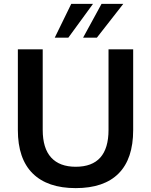

<svg xmlns="http://www.w3.org/2000/svg" viewBox="-20 -959 778 989"><path d="M370 10Q225 10 148.5 -65.5Q72 -141 72 -289V-705H200V-290Q200 -195 243.5 -147.5Q287 -100 370 -100Q539 -100 539 -290V-705H666V-289Q666 -141 591 -65.5Q516 10 370 10ZM262 -765 347 -939H459L332 -765ZM408 -765 503 -939H615L479 -765Z"/></svg>

Font: Nunito Sans
Style: Bold
Weight: 700
Designer: Vernon Adams
Foundry: Vernon Adams
Version: Version 3.101; ttfautohint (v1.8.4.7-5d5b);gftools[0.9.27]